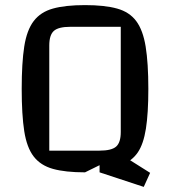

<svg xmlns="http://www.w3.org/2000/svg" viewBox="-20 -660 666 752"><path d="M313 15Q236 15 187.5 1.5Q139 -12 112 -47Q85 -82 75 -146Q65 -210 65 -312Q65 -414 75 -478Q85 -542 112 -577.5Q139 -613 187.5 -626.5Q236 -640 313 -640Q390 -640 438.5 -626.5Q487 -613 513.5 -577.5Q540 -542 550.5 -477.5Q561 -413 561 -312Q561 -216 551.5 -156Q542 -96 520 -63.5Q498 -31 459 -15L370 -13ZM173 -70H370Q417 -70 435 -86Q453 -102 453 -143V-555H255Q209 -555 191 -539Q173 -523 173 -482ZM543 72 370 15V-13L457 -53L568 17Z"/></svg>

Font: Changa
Style: Regular
Weight: 400
Designer: Eduardo Rodriguez Tunni
Foundry: Eduardo Rodriguez Tunni
Version: Version 3.003